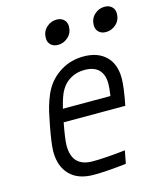

<svg xmlns="http://www.w3.org/2000/svg" viewBox="-134 -1022 940 1128"><g transform="rotate(-15 335.5 -458.5)"><path d="M515.6 -485Q515.6 -540.4 486.7 -569.7Q457.7 -599 400.4 -599Q353.5 -599 316.4 -578.1Q279.3 -557.3 257.8 -520.2Q238.3 -489.6 219.4 -411.5H508.5Q515.6 -459 515.6 -485ZM184.2 -196Q184.2 -67.7 309.9 -67.7Q386.1 -67.7 507.8 -81.4L492.8 -3.3Q372.4 10.4 294.9 10.4Q199.9 10.4 149.7 -41.3Q99.6 -93.1 99.6 -182.3Q99.6 -225.9 119.8 -333.3Q129.6 -384.8 136.1 -413.7Q142.6 -442.7 155.6 -480.5Q168.6 -518.2 184.9 -546.2Q218.1 -604.2 278.6 -640.6Q339.2 -677.1 415.4 -677.1Q501.3 -677.1 550.5 -629.6Q599.6 -582 599.6 -495.4Q599.6 -443.4 578.1 -333.3H203.1Q184.2 -233.7 184.2 -196ZM521.5 -837.9Q521.5 -877 547.9 -902Q574.2 -927.1 610 -927.1Q637.4 -927.1 654 -911.5Q670.6 -895.8 670.6 -870.4Q670.6 -831.4 643.9 -806.3Q617.2 -781.2 581.4 -781.2Q554 -781.2 537.8 -796.9Q521.5 -812.5 521.5 -837.9ZM229.8 -837.9Q229.8 -877 256.2 -902Q282.6 -927.1 318.4 -927.1Q345.7 -927.1 362.3 -911.5Q378.9 -895.8 378.9 -870.4Q378.9 -831.4 352.2 -806.3Q325.5 -781.2 289.7 -781.2Q262.4 -781.2 246.1 -796.9Q229.8 -812.5 229.8 -837.9Z"/></g></svg>

Font: TypoPRO Monoid
Style: Italic
Weight: 400
Width: 4
Italic angle: -11°
Monospace: yes
Version: Version 0.61